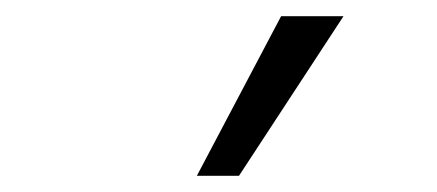

<svg xmlns="http://www.w3.org/2000/svg" viewBox="-20 -772 540 237"><path d="M223 -555 327 -752H404L275 -555Z"/></svg>

Font: Nunito Sans 9pt Light
Style: Regular
Weight: 300
Version: Version 3.101;gftools[0.9.27]